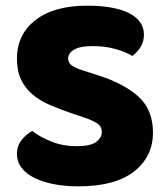

<svg xmlns="http://www.w3.org/2000/svg" viewBox="-20 -643 591 679"><path d="M237 -241Q193 -256 157 -271.5Q121 -287 95 -309Q69 -331 54.5 -361.5Q40 -392 40 -436Q40 -521 105.5 -572Q171 -623 289 -623Q332 -623 369 -617Q406 -611 432.5 -598.5Q459 -586 474 -566.5Q489 -547 489 -521Q489 -495 477 -476.5Q465 -458 448 -445Q426 -459 389 -469.5Q352 -480 308 -480Q263 -480 242 -467.5Q221 -455 221 -436Q221 -421 234 -411.5Q247 -402 273 -394L326 -377Q420 -347 470.5 -300.5Q521 -254 521 -174Q521 -89 454 -36.5Q387 16 257 16Q211 16 171.5 8.5Q132 1 102.5 -13.5Q73 -28 56.5 -49.5Q40 -71 40 -99Q40 -128 57 -148.5Q74 -169 94 -180Q122 -158 162.5 -142Q203 -126 251 -126Q300 -126 320 -141Q340 -156 340 -176Q340 -196 324 -206.5Q308 -217 279 -227Z"/></svg>

Font: Baloo Thambi
Style: Regular
Weight: 400
Designer: Aadarsh Rajan and Ek Type
Foundry: Ek Type
Version: Version 1.443;PS 1.000;hotconv 16.6.51;makeotf.lib2.5.65220;